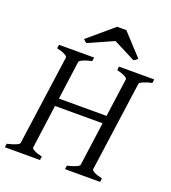

<svg xmlns="http://www.w3.org/2000/svg" viewBox="-146 -921 919 1029"><g transform="rotate(20 314.0 -406.0)"><path d="M282.2 -594.2Q251.5 -587.4 232.9 -579.1Q214.4 -570.8 212.9 -564L183.1 -344.2H454.6L484.9 -564Q485.8 -569.8 470.7 -578.6Q455.6 -587.4 424.8 -594.2L426.8 -615.2H627.9L625 -594.2Q594.2 -587.4 575.7 -579.1Q557.1 -570.8 556.2 -564L484.9 -50.8Q483.9 -44.9 499 -36.4Q514.2 -27.8 545.9 -21L543 0H342.8L346.2 -21Q377 -27.8 395 -35.9Q413.1 -43.9 414.1 -50.8L448.2 -299.8H176.8L143.1 -50.8Q141.6 -44.9 157 -36.4Q172.4 -27.8 203.1 -21L200.2 0H0L2.9 -21Q33.7 -27.8 52.2 -35.9Q70.8 -43.9 71.8 -50.8L143.1 -564Q144 -569.8 128.9 -578.6Q113.8 -587.4 82 -594.2L85 -615.2H285.2ZM509.8 -690.4Q502.9 -683.6 499.3 -680.4Q495.6 -677.2 486.8 -674.3L362.8 -737.8L220.7 -674.3Q216.8 -676.3 214.4 -677.5Q211.9 -678.7 210 -680.4Q208 -682.1 205.8 -684.6Q203.6 -687 200.7 -690.4L344.7 -812.5H397Z"/></g></svg>

Font: Akkhara
Style: Italic
Weight: 400
Italic angle: -7°
Designer: J. Victor Gaultney
Version: Version 1.00 June 13, 2006, initial release